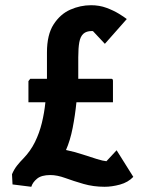

<svg xmlns="http://www.w3.org/2000/svg" viewBox="-20 -712 561 736"><path d="M100 4 28 -5 26 -44Q34 -63 45.5 -77.5Q57 -92 70 -105Q97 -133 114 -167.5Q131 -202 140.5 -241Q150 -280 154 -320H89V-401L96 -410H160V-511Q160 -579 185.5 -618.5Q211 -658 249.5 -675Q288 -692 329 -692Q361 -692 388 -682Q415 -672 435.5 -659.5Q456 -647 466 -639L382 -544L337 -592Q336 -593 335 -593Q334 -593 332 -593Q311 -593 299.5 -582.5Q288 -572 284 -550Q280 -528 280 -492V-410H407Q413 -410 413 -402V-320H273Q268 -270 258.5 -221.5Q249 -173 233 -137Q266 -130 296.5 -120Q327 -110 351 -102.5Q375 -95 388 -94L427 -136L491 -34Q471 -13 440 -4.5Q409 4 381 4Q338 4 300 -7Q262 -18 230.5 -29.5Q199 -41 173 -41Q139 -41 122 -27Q105 -13 100 4Z"/></svg>

Font: Kreon Light SemiBold
Style: Regular
Weight: 600
Version: Version 2.002